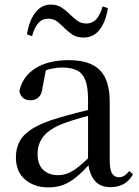

<svg xmlns="http://www.w3.org/2000/svg" viewBox="-20 -798 605 833"><path d="M189 15Q129 15 89 -19Q49 -53 49 -116Q49 -156 66.5 -187Q84 -218 125 -242.5Q166 -267 235 -287Q276 -299 323 -311Q370 -323 410 -333V-308Q370 -298 329.5 -286.5Q289 -275 257 -263Q196 -240 169.5 -207.5Q143 -175 143 -130Q143 -84 167.5 -61Q192 -38 232 -38Q253 -38 274 -46Q295 -54 322 -75.5Q349 -97 386 -135L396 -86H369Q339 -53 312 -30.5Q285 -8 256 3.5Q227 15 189 15ZM459 14Q413 14 389.5 -16Q366 -46 362 -98V-101V-365Q362 -421 350 -451Q338 -481 313.5 -493Q289 -505 250 -505Q222 -505 193.5 -497.5Q165 -490 131 -472L180 -499L165 -420Q162 -389 147.5 -376Q133 -363 113 -363Q73 -363 64 -402Q77 -465 132.5 -501Q188 -537 279 -537Q370 -537 413 -494Q456 -451 456 -355V-104Q456 -61 466.5 -45Q477 -29 496 -29Q508 -29 518 -35Q528 -41 541 -56L557 -42Q541 -13 516.5 0.5Q492 14 459 14ZM97 -649Q106 -707 132.5 -742.5Q159 -778 201 -778Q228 -778 247 -765.5Q266 -753 281 -738Q299 -720 315.5 -708Q332 -696 355 -696Q381 -696 398 -715Q415 -734 425 -770L448 -763Q439 -704 412.5 -669.5Q386 -635 343 -635Q315 -635 296.5 -646.5Q278 -658 263 -673Q246 -690 229.5 -703.5Q213 -717 189 -717Q163 -717 146 -697.5Q129 -678 119 -641Z"/></svg>

Font: Noto Serif SC ExtraLight Medium
Style: Regular
Weight: 500
Version: Version 2.002-H1;hotconv 1.1.0;makeotfexe 2.6.0